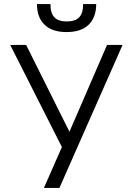

<svg xmlns="http://www.w3.org/2000/svg" viewBox="-20 -920 650 940"><path d="M283 -200 30 -700H108L320 -275L504 -700H580L271 0H195ZM306 -763Q235 -763 198 -799Q161 -835 161 -900H227Q227 -855 246.5 -835Q266 -815 306 -815Q348 -815 367.5 -835Q387 -855 387 -900H451Q451 -835 414 -799Q377 -763 306 -763Z"/></svg>

Font: Retni Sans
Style: Regular
Weight: 400
Designer: Vitaly Kuzmin
Foundry: ParaType Ltd.
Version: Version 1.00;March 2, 2019;FontCreator 11.5.0.2425 64-bit; t